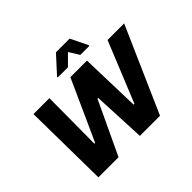

<svg xmlns="http://www.w3.org/2000/svg" viewBox="-188 -1178 1457 1457"><g transform="rotate(-45 540.5 -449.5)"><path d="M117 0 108 -688H279L276 -202H284L504 -688H682L696 -202H705L903 -688H1081L778 0H562L542 -427H534L333 0ZM435 -754V-762L560 -899H707L774 -762V-754H677L626 -836L544 -754Z"/></g></svg>

Font: Saira
Style: Bold Italic
Weight: 700
Italic angle: -12°
Designer: Hector Gatti with collaboration of the Omnibus-Type team
Foundry: Omnibus-Type
Version: Version 1.100; ttfautohint (v1.8.3)